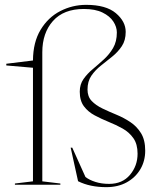

<svg xmlns="http://www.w3.org/2000/svg" viewBox="-20 -762 640 792"><path d="M579 -140.5Q579 -98 559 -64Q539 -30 503 -10Q467 10 418.5 10Q385.5 10 356.2 4Q327 -2 302 -14.5L271.5 -153H278L332.5 -32Q348.5 -19.5 373.8 -11.5Q399 -3.5 430 -3.5Q485 -3.5 516.2 -40.8Q547.5 -78 547.5 -128Q547.5 -167.5 530.2 -192Q513 -216.5 485.8 -231.8Q458.5 -247 428.2 -259.2Q398 -271.5 370.8 -286Q343.5 -300.5 326.2 -323.5Q309 -346.5 309 -384Q309 -414 324.5 -436Q340 -458 362.8 -477Q385.5 -496 408.2 -516.8Q431 -537.5 446.5 -564Q462 -590.5 462 -628Q462 -651 447.5 -673.2Q433 -695.5 403 -710.2Q373 -725 326 -725Q242.5 -725 198.5 -675.5Q154.5 -626 154.5 -546.5V-14L229 -5V0H41.5V-5L116 -14V-482.5L6 -492V-499L116 -512.5Q116.5 -588 147.5 -639.2Q178.5 -690.5 228.5 -716.2Q278.5 -742 335.5 -742Q417 -742 457.8 -707.8Q498.5 -673.5 498.5 -630.5Q498.5 -595.5 482.5 -571.5Q466.5 -547.5 443.2 -528.8Q420 -510 396.5 -491.5Q373 -473 357 -449.8Q341 -426.5 341 -392.5Q341 -363.5 358.2 -345.5Q375.5 -327.5 402.5 -314.5Q429.5 -301.5 460 -289Q490.5 -276.5 517.5 -258.5Q544.5 -240.5 561.8 -212.5Q579 -184.5 579 -140.5Z"/></svg>

Font: Newsreader Display ExtraLight
Style: Regular
Weight: 275
Designer: Hugues Gentile
Foundry: Production Type
Version: Version 1.001